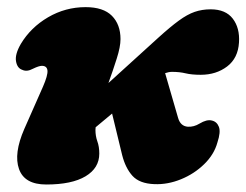

<svg xmlns="http://www.w3.org/2000/svg" viewBox="-20 -492 674 525"><path d="M309.5 -385Q309.5 -364 299.2 -331.8Q289 -299.5 276.5 -265L413 -389Q445.5 -418.5 468.8 -435.5Q492 -452.5 512.2 -459.5Q532.5 -466.5 556 -466.5Q597 -466.5 616.5 -441Q636 -415.5 633.5 -376Q631 -333 601 -310.2Q571 -287.5 529 -287.5Q504 -287.5 487.5 -291.5Q471 -295.5 450.5 -295.5Q441.5 -295.5 431.5 -292L467 -169.5Q473.5 -147 493.5 -145.5Q510 -144.5 525.5 -154Q545.5 -166 559 -162.5Q573 -159.5 578.5 -145.2Q584 -131 574.5 -102.5Q565.5 -69.5 538.2 -43Q511 -16.5 474.8 -1.8Q438.5 13 402 11.5Q361.5 10 342.2 -11.2Q323 -32.5 314 -68L286.5 -181.5L241.5 -144Q241 -140 241 -136.5Q241 -120 246.2 -105.5Q251.5 -91 251.5 -72Q251.5 -32.5 214 -10Q176.5 12.5 106.5 12.5Q47 12.5 32 -29.8Q17 -72 46.5 -139.5L97.5 -255Q111 -286 109.8 -299Q108.5 -312 94.5 -312Q86.5 -312 70 -304Q53.5 -295 41 -301Q27 -305.5 23.8 -324.5Q20.5 -343.5 37 -372Q64 -417 111.5 -444.8Q159 -472.5 214 -472.5Q262.5 -472.5 286 -448.8Q309.5 -425 309.5 -385Z"/></svg>

Font: Fraunces 72pt S100 Black
Style: Italic
Weight: 900
Italic angle: -16°
Version: Version 1.000; ttfautohint (v1.8.3)